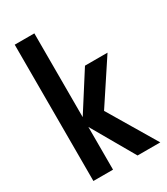

<svg xmlns="http://www.w3.org/2000/svg" viewBox="-187 -832 794 915"><g transform="rotate(-30 210.5 -375.0)"><path d="M49 -750H157V-289L289 -496H413L260 -264L417 0H292L157 -235V0H49Z"/></g></svg>

Font: Cabin Condensed SemiBold
Style: Regular
Weight: 600
Width: 3
Designer: Pablo Impallari
Foundry: Pablo Impallari. http://www.impallari.com Igino Marini. http://www.ikern.com
Version: Version 2.001